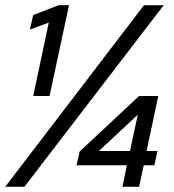

<svg xmlns="http://www.w3.org/2000/svg" viewBox="-23 -720 672 740"><path d="M449 0 466 -83H272L284 -136L513 -350H587L542 -138H584L572 -83H531L513 0ZM358 -138H478L508 -278ZM105 -350 165 -633 92 -606 105 -662 203 -700H243L168 -350ZM-3 0 532 -700H608L71 0Z"/></svg>

Font: Red Hat Display Medium
Style: Italic
Weight: 500
Italic angle: -12°
Designer: Pentagram, MCKL
Foundry: Pentagram, MCKL
Version: Version 1.023; ttfautohint (v1.8.3)